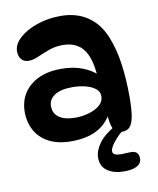

<svg xmlns="http://www.w3.org/2000/svg" viewBox="-91 -697 808 979"><g transform="rotate(-10 313.0 -207.5)"><path d="M498 10Q464 10 451.5 -16.5Q439 -43 437 -101L447 -96Q391 13 235 13Q164 13 117 -12.5Q70 -38 47.5 -80.5Q25 -123 25 -173Q25 -259 85 -309.5Q145 -360 244 -360Q309 -360 357 -341Q405 -322 439 -288L422 -290Q415 -391 378.5 -434.5Q342 -478 275 -478Q236 -478 203 -466Q170 -454 142.5 -441.5Q115 -429 91 -429Q67 -429 53.5 -445Q40 -461 40 -486Q40 -522 74.5 -554Q109 -586 166 -606Q223 -626 290 -626Q371 -626 429 -587Q487 -548 517 -473Q543 -409 554 -330Q565 -251 565 -161Q565 -93 558 -56Q551 -19 536.5 -4.5Q522 10 498 10ZM277 -102Q310 -102 344 -111.5Q378 -121 401 -140Q424 -159 424 -187Q424 -211 404.5 -226.5Q385 -242 353.5 -250Q322 -258 286 -258Q225 -258 193.5 -237Q162 -216 162 -181Q162 -143 191.5 -122.5Q221 -102 277 -102ZM472 211Q420 211 386.5 188Q353 165 353 120Q353 84 380.5 45.5Q408 7 471 -28L549 -30Q494 4 461.5 41.5Q429 79 429 99Q429 112 441 117Q453 122 473 122Q484 122 496.5 121Q509 120 524 120Q544 120 553.5 130.5Q563 141 563 159Q563 185 539.5 198Q516 211 472 211Z"/></g></svg>

Font: DynaPuff
Style: Regular
Weight: 400
Designer: Toshi Omagari, Jennifer Daniel
Foundry: Google Fonts
Version: Version 2.000